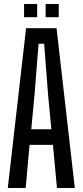

<svg xmlns="http://www.w3.org/2000/svg" viewBox="-20 -941 414 961"><path d="M19 0 110.5 -800H263L354.5 0H265L245 -216H128L108.5 0ZM136.5 -294H237L220.5 -469L201 -722H173L153 -469ZM208.5 -855V-921H274V-855ZM100.5 -855V-921H166V-855Z"/></svg>

Font: Big Shoulders Display Thin SemiBold
Style: Regular
Weight: 600
Version: Version 2.002